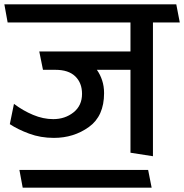

<svg xmlns="http://www.w3.org/2000/svg" viewBox="-31 -700 844 880"><path d="M567 -380H413Q428 -359 437 -332Q446 -305 446 -273Q446 -168 376.5 -118Q307 -68 216 -68Q155 -68 102.5 -87.5Q50 -107 14 -131L33 -224Q74 -193 120.5 -173.5Q167 -154 213 -154Q267 -154 306 -185Q345 -216 345 -270Q345 -320 314 -350Q283 -380 223 -380H166Q162 -401 157.5 -422Q153 -443 149 -464H567V-597H4Q0 -618 -3.5 -638.5Q-7 -659 -11 -680H777Q781 -659 785 -638.5Q789 -618 793 -597H670V16L567 0ZM664 160H73L58 79H648Q652 99 656 119.5Q660 140 664 160Z"/></svg>

Font: Palanquin Medium
Style: Regular
Weight: 500
Designer: Pria Ravichandran
Version: Version 1.0.4